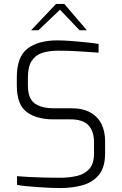

<svg xmlns="http://www.w3.org/2000/svg" viewBox="-20 -944 615 970"><path d="M286 6Q265 6 235.5 5Q206 4 173.5 1.5Q141 -1 112.5 -3.5Q84 -6 66 -10V-54Q89 -52 124.5 -50Q160 -48 201.5 -47Q243 -46 284 -46Q331 -46 370 -55.5Q409 -65 432 -91.5Q455 -118 455 -169V-225Q455 -281 427 -311Q399 -341 335 -341H250Q164 -341 114.5 -378.5Q65 -416 65 -511V-554Q65 -657 119 -698.5Q173 -740 270 -740Q300 -740 339.5 -737Q379 -734 417 -730Q455 -726 478 -722V-678Q435 -681 380 -684.5Q325 -688 275 -688Q227 -688 192.5 -676.5Q158 -665 139.5 -635.5Q121 -606 121 -552V-513Q121 -446 155.5 -421.5Q190 -397 251 -397H340Q399 -397 437 -375.5Q475 -354 493 -316.5Q511 -279 511 -231V-170Q511 -99 480 -61Q449 -23 398 -8.5Q347 6 286 6ZM137 -791 263 -924H305L419 -791H382L283 -895L174 -791Z"/></svg>

Font: Exo Thin Light
Style: Regular
Weight: 300
Version: Version 2.000